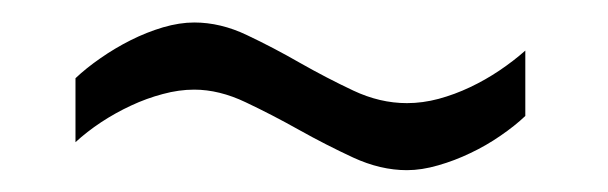

<svg xmlns="http://www.w3.org/2000/svg" viewBox="-20 -319 554 175"><path d="M157 -298.5Q143.7 -298.5 128.6 -294.1Q113.5 -289.6 99 -282.3Q84.5 -275 71.5 -265.9Q58.5 -256.9 48.8 -247.7V-189.4Q59.1 -198.9 72.2 -207.6Q85.3 -216.2 99.5 -222.8Q113.6 -229.4 128.4 -233.3Q143.1 -237.3 157 -237.3Q179.8 -237.3 203.9 -225.8Q228 -214.4 252.6 -200.6Q277.1 -186.9 301.9 -175.4Q326.8 -163.9 350.9 -163.9Q364.3 -163.9 379.4 -168.3Q394.5 -172.6 408.8 -179.5Q423.2 -186.3 436.2 -195.3Q449.2 -204.2 458.8 -213.3V-272.9Q448.2 -263.5 435.3 -254.8Q422.4 -246.1 408.4 -239.5Q394.5 -232.9 379.8 -228.9Q365.2 -225 350.9 -225Q326.2 -225 301.9 -236.5Q277.7 -247.9 253.4 -261.7Q229.2 -275.6 205.1 -287Q181.1 -298.5 157 -298.5Z"/></svg>

Font: SaysetthaMai Thin
Style: Regular
Weight: 100
Designer: John M. Durdin
Foundry: Lao Script for Windows
Version: Version 1.101